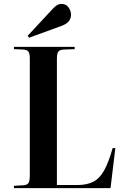

<svg xmlns="http://www.w3.org/2000/svg" viewBox="-20 -972 647 992"><path d="M52 0V-12L103 -15Q122 -17 128 -28Q134 -39 134 -68V-670Q134 -694 127.5 -704.5Q121 -715 100 -716L52 -718V-730H366V-718L309 -716Q289 -715 281.5 -705.5Q274 -696 274 -668V-16H379Q428 -16 461 -32.5Q494 -49 517.5 -90.5Q541 -132 562 -207H576L551 0ZM130 -777 123 -787 253 -927Q266 -941 276.5 -946.5Q287 -952 297 -952Q321 -952 334 -934Q347 -916 347 -896Q347 -878 336.5 -863.5Q326 -849 300 -839Z"/></svg>

Font: Literata 72pt SemiBold
Style: Regular
Weight: 600
Designer: Latin by Veronika Burian and Jose Scaglione. Greek by Irene Vlachou. Cyrillic by Vera Evstafieva.
Foundry: TypeTogether
Version: Version 3.002